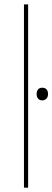

<svg xmlns="http://www.w3.org/2000/svg" viewBox="-20 -860 240 880"><path d="M108.9 -839.8V0H89.8V-839.8ZM173.8 -399.9Q161.1 -399.9 154.5 -408Q147.9 -416 147.9 -429.2Q147.9 -442.4 154.5 -450.2Q161.1 -458 173.8 -458Q186.5 -458 193.4 -450.2Q200.2 -442.4 200.2 -429.2Q200.2 -416 192.9 -408Q185.5 -399.9 173.8 -399.9Z"/></svg>

Font: Sinkin Sans 100 Thin
Style: Regular
Weight: 100
Designer: Keith Bates
Foundry: K-Type
Version: Sinkin Sans (version 1.0)  by Keith Bates   •   © 2014   www